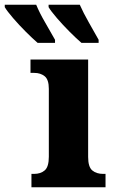

<svg xmlns="http://www.w3.org/2000/svg" viewBox="-119 -786 481 806"><path d="M13 0V-56H24Q52 -56 69 -71Q86 -86 86 -128V-413Q86 -452 68.5 -466Q51 -480 25 -480H9V-536H251V-127Q251 -85 268.5 -70.5Q286 -56 314 -56H324V0ZM223 -606Q202 -624 173.5 -652.5Q145 -681 120 -710Q95 -739 85 -756V-766H216Q231 -732 253.5 -692.5Q276 -653 295 -619V-606ZM39 -606Q18 -624 -10.5 -652.5Q-39 -681 -64 -710Q-89 -739 -99 -756V-766H33Q47 -732 70 -692.5Q93 -653 112 -619V-606Z"/></svg>

Font: Noto Serif SemiCondensed ExtraBold
Style: Regular
Weight: 800
Width: 4
Designer: Monotype Design Team
Foundry: Monotype Imaging Inc.
Version: Version 2.015